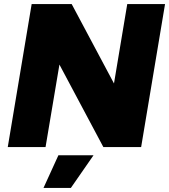

<svg xmlns="http://www.w3.org/2000/svg" viewBox="-20 -720 828 940"><path d="M486 0 167 -599 331 -700 648 -105ZM18 0 135 -700H331L292 -529L203 0ZM486 0 603 -700H788L671 0ZM193 200 266 40H438L327 200Z"/></svg>

Font: Figtree Light Black
Style: Italic
Weight: 900
Italic angle: -9.5°
Version: Version 2.000